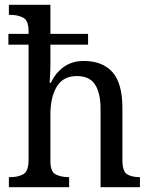

<svg xmlns="http://www.w3.org/2000/svg" viewBox="-20 -780 629 800"><path d="M17 0V-42H24Q55 -42 77 -54Q99 -66 99 -114V-594H15V-639H99V-650Q99 -695 76.5 -706.5Q54 -718 24 -718H17V-760H190V-639H347V-594H190V-514Q190 -489 188.5 -463Q187 -437 187 -435H192Q211 -476 245.5 -501Q280 -526 329 -526Q407 -526 448.5 -479.5Q490 -433 490 -330V-114Q490 -66 509.5 -54Q529 -42 560 -42H563V0H399V-326Q399 -391 376.5 -427Q354 -463 300 -463Q243 -463 216.5 -419Q190 -375 190 -301V-109Q190 -64 212.5 -53Q235 -42 265 -42H268V0Z"/></svg>

Font: Noto Serif Lao SemCond
Style: Regular
Weight: 400
Width: 4
Designer: Monotype Design Team
Foundry: Monotype Imaging Inc.
Version: Version 2.004; ttfautohint (v1.8.4.7-5d5b)